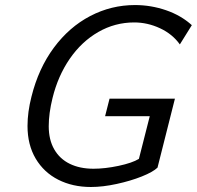

<svg xmlns="http://www.w3.org/2000/svg" viewBox="-20 -728 779 760"><path d="M339.8 12.2Q267.6 12.2 210.7 -16.6Q153.8 -45.4 121.3 -100.1Q88.9 -154.8 88.9 -229.5Q88.9 -284.2 104.5 -345.2Q132.3 -457 193.1 -539.1Q253.9 -621.1 337.2 -664.6Q420.4 -708 514.2 -708Q577.6 -708 637.2 -687.5Q696.8 -667 739.3 -628.4L691.9 -552.2Q662.6 -593.3 613.3 -616.2Q564 -639.2 511.2 -639.2Q435.1 -639.2 369.1 -601.3Q303.2 -563.5 256.3 -495.6Q209.5 -427.7 188 -340.3Q172.9 -279.3 172.9 -228.5Q172.9 -174.8 194.6 -137Q216.3 -99.1 256.1 -79.6Q295.9 -60.1 350.1 -60.1Q395.5 -60.1 449.5 -71.5Q503.4 -83 529.8 -99.1L572.8 -268.1H396L413.6 -337.4H672.4L603.5 -64.5Q585.9 -47.4 541.3 -29.5Q496.6 -11.7 441.7 0.2Q386.7 12.2 339.8 12.2Z"/></svg>

Font: Lesson One Light
Style: Italic
Weight: 300
Italic angle: -14°
Designer: But Ko, Victor Gaultney, Annie Olsen, Julie Remington, Don Collingsworth, Eric Hays, Becca Hirsbrunner
Version: Version 1.100